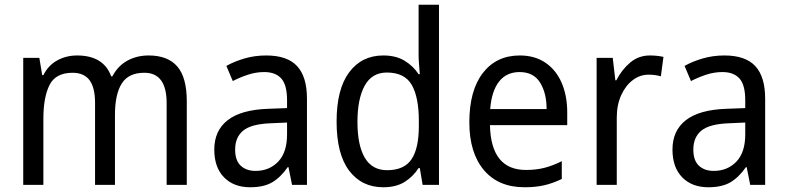

<svg xmlns="http://www.w3.org/2000/svg" viewBox="-20 -780 3323 810"><path d="M607 -546Q688 -546 728 -499.5Q768 -453 768 -353V0H683V-345Q683 -473 589 -473Q522 -473 493.5 -427.5Q465 -382 465 -296V0H381V-346Q381 -411 357.5 -442Q334 -473 286 -473Q215 -473 189 -421.5Q163 -370 163 -279V0H78V-536H146L158 -463H163Q184 -505 222 -525.5Q260 -546 305 -546Q417 -546 449 -458H454Q478 -503 518 -524.5Q558 -546 607 -546Z M1103 -546Q1192 -546 1233.5 -501Q1275 -456 1275 -364V0H1212L1197 -75H1194Q1164 -32 1128.5 -11Q1093 10 1035 10Q966 10 925 -32Q884 -74 884 -149Q884 -229 940.5 -273Q997 -317 1111 -321L1191 -324V-357Q1191 -422 1166.5 -449Q1142 -476 1095 -476Q1060 -476 1026.5 -465Q993 -454 962 -438L935 -502Q969 -521 1012 -533.5Q1055 -546 1103 -546ZM1123 -260Q1040 -257 1006 -229Q972 -201 972 -149Q972 -103 995.5 -81Q1019 -59 1058 -59Q1116 -59 1153.5 -98Q1191 -137 1191 -213V-263Z M1597 10Q1506 10 1453 -60Q1400 -130 1400 -267Q1400 -404 1453 -475Q1506 -546 1597 -546Q1650 -546 1686.5 -524Q1723 -502 1746 -467H1751Q1750 -484 1748 -506.5Q1746 -529 1746 -545V-760H1832V0H1763L1751 -71H1746Q1723 -35 1687 -12.5Q1651 10 1597 10ZM1613 -62Q1685 -62 1716 -108Q1747 -154 1747 -248V-269Q1747 -370 1717 -422Q1687 -474 1612 -474Q1549 -474 1518.5 -418.5Q1488 -363 1488 -266Q1488 -167 1519 -114.5Q1550 -62 1613 -62Z M2173 -546Q2236 -546 2281 -515.5Q2326 -485 2349.5 -430.5Q2373 -376 2373 -306V-252H2047Q2051 -63 2199 -63Q2242 -63 2277 -72Q2312 -81 2350 -100V-25Q2313 -7 2276.5 1.5Q2240 10 2193 10Q2082 10 2021 -63Q1960 -136 1960 -264Q1960 -398 2017 -472Q2074 -546 2173 -546ZM2172 -476Q2117 -476 2085.5 -436Q2054 -396 2048 -320H2286Q2286 -387 2258.5 -431.5Q2231 -476 2172 -476Z M2722 -546Q2736 -546 2751 -544.5Q2766 -543 2779 -540L2768 -458Q2744 -465 2716 -465Q2680 -465 2649.5 -442Q2619 -419 2600.5 -378Q2582 -337 2582 -284V0H2497V-536H2565L2576 -441H2580Q2603 -486 2638.5 -516Q2674 -546 2722 -546Z M3036 -546Q3125 -546 3166.5 -501Q3208 -456 3208 -364V0H3145L3130 -75H3127Q3097 -32 3061.5 -11Q3026 10 2968 10Q2899 10 2858 -32Q2817 -74 2817 -149Q2817 -229 2873.5 -273Q2930 -317 3044 -321L3124 -324V-357Q3124 -422 3099.5 -449Q3075 -476 3028 -476Q2993 -476 2959.5 -465Q2926 -454 2895 -438L2868 -502Q2902 -521 2945 -533.5Q2988 -546 3036 -546ZM3056 -260Q2973 -257 2939 -229Q2905 -201 2905 -149Q2905 -103 2928.5 -81Q2952 -59 2991 -59Q3049 -59 3086.5 -98Q3124 -137 3124 -213V-263Z"/></svg>

Font: Noto Sans Kannada SemiCondensed
Style: Regular
Weight: 400
Width: 4
Designer: Jelle Bosma - Monotype Design Team
Foundry: Monotype Imaging Inc.
Version: Version 2.005; ttfautohint (v1.8.4.7-5d5b)